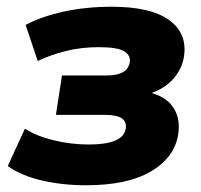

<svg xmlns="http://www.w3.org/2000/svg" viewBox="-20 -539 596 570"><path d="M236 11Q166 11 105 -3Q44 -17 3 -46L54 -157Q88 -135 139.5 -122.5Q191 -110 244 -110Q345 -110 353 -156Q361 -198 292 -198H146L164 -315H297Q358 -315 365 -353Q369 -374 349 -386.5Q329 -399 273 -399Q221 -399 175.5 -387.5Q130 -376 92 -358L56 -465Q103 -490 169 -504.5Q235 -519 312 -519Q427 -519 482 -479.5Q537 -440 526 -370Q520 -334 495 -305.5Q470 -277 430 -263Q476 -250 496 -217.5Q516 -185 509 -140Q498 -71 428 -30Q358 11 236 11Z"/></svg>

Font: Mulish Black
Style: Italic
Weight: 900
Italic angle: -9°
Designer: Vernon Adams
Foundry: Vernon Adams
Version: Version 3.603; ttfautohint (v1.8.3)